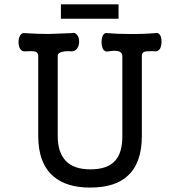

<svg xmlns="http://www.w3.org/2000/svg" viewBox="-20 -847 832 885"><path d="M156.2 -588.9V-220.7Q156.2 -92.8 227.5 -33.2Q287.1 17.6 395.5 17.6Q510.7 17.6 569.3 -37.1Q633.8 -96.7 633.8 -219.7V-588.9Q633.8 -604.5 645.5 -608.4Q654.3 -611.3 682.6 -611.3L695.3 -610.4Q709 -609.4 717.8 -623Q724.6 -635.7 724.6 -655.3Q724.6 -673.8 717.8 -685.5Q709 -698.2 695.3 -694.3Q634.8 -689.5 572.3 -690.4Q522.5 -690.4 474.6 -694.3Q461.9 -697.3 454.1 -683.6Q448.2 -671.9 448.2 -653.3Q448.2 -634.8 454.1 -622.1Q461.9 -608.4 474.6 -609.4Q506.8 -615.2 524.4 -611.3Q543.9 -606.4 543.9 -588.9V-218.8Q543.9 -143.6 511.7 -107.4Q476.6 -66.4 396.5 -66.4Q321.3 -66.4 284.2 -104.5Q246.1 -143.6 246.1 -218.8V-588.9Q246.1 -604.5 268.6 -608.4Q284.2 -612.3 309.6 -610.4Q326.2 -609.4 335.9 -624Q344.7 -636.7 344.7 -655.3Q344.7 -674.8 335.9 -685.5Q326.2 -699.2 309.6 -694.3Q245.1 -691.4 203.1 -690.4Q154.3 -690.4 93.8 -694.3Q80.1 -696.3 72.3 -682.6Q65.4 -670.9 65.4 -652.3Q65.4 -634.8 72.3 -623Q80.1 -609.4 93.8 -610.4Q130.9 -612.3 141.6 -609.4Q156.2 -605.5 156.2 -588.9ZM260.7 -827.1V-760.7H526.4V-827.1Z"/></svg>

Font: Gungsuh
Style: Regular
Weight: 400
Version: Version 2.21